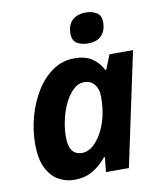

<svg xmlns="http://www.w3.org/2000/svg" viewBox="-86 -829 765 908"><g transform="rotate(-10 297.0 -375.0)"><path d="M198 10Q158 10 123 -9.5Q88 -29 66 -72.5Q44 -116 44 -188Q44 -255 62 -320Q80 -385 113 -438.5Q146 -492 192.5 -524Q239 -556 297 -556Q349 -556 381.5 -534Q414 -512 432 -476H436L464 -546H577L461 0H351L358 -71H354Q325 -35 287.5 -12.5Q250 10 198 10ZM256 -109Q286 -109 312 -133Q338 -157 356.5 -194.5Q375 -232 383 -275Q390 -311 390 -357Q390 -392 372 -414.5Q354 -437 322 -437Q295 -437 271.5 -415.5Q248 -394 230.5 -359Q213 -324 203 -281Q193 -238 193 -195Q193 -109 256 -109ZM373 -614Q341 -614 320 -627.5Q299 -641 299 -674Q299 -716 322.5 -738Q346 -760 388 -760Q417 -760 439 -747Q461 -734 461 -701Q461 -662 439.5 -638Q418 -614 373 -614Z"/></g></svg>

Font: BC Sans
Style: Bold Italic
Weight: 700
Italic angle: -12°
Designer: Monotype Design Team
Province of B.C.
Foundry: Monotype Imaging Inc.
Version: Version 2.000;GOOG;noto-source:20170915:90ef993387c0